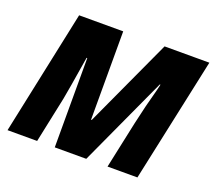

<svg xmlns="http://www.w3.org/2000/svg" viewBox="-120 -874 1154 1035"><g transform="rotate(20 457.0 -357.0)"><path d="M287.1 0V-512.2H283.2Q250.5 -308.6 241.2 -262.2L186 0H16.1L167 -713.9H419.9V-207H423.8L657.2 -713.9H914.1L761.2 0H589.8L647 -268.1Q671.4 -379.4 699.7 -481L707 -512.2H703.1L467.8 0Z"/></g></svg>

Font: TypoPRO Open Sans
Style: Italic
Weight: 800
Italic angle: -12°
Foundry: Ascender Corporation
Version: Version 1.10